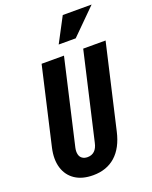

<svg xmlns="http://www.w3.org/2000/svg" viewBox="-173 -1042 905 1145"><g transform="rotate(-20 279.5 -470.0)"><path d="M216 10Q147 10 102 -20Q57 -50 40.5 -104Q24 -158 40 -229L153 -720H295L171 -181Q166 -158 170 -140Q174 -122 187.5 -112.5Q201 -103 221 -103Q248 -103 265.5 -119.5Q283 -136 290 -169L417 -720H559L436 -187Q414 -90 358 -40Q302 10 216 10ZM396 -793H288L371 -950H554Z"/></g></svg>

Font: Instrument Sans Condensed
Style: Bold Italic
Weight: 700
Width: 3
Italic angle: -13°
Designer: Rodrigo Fuenzalida
Foundry: fragTYPE
Version: Version 1.000;gftools[0.9.28]